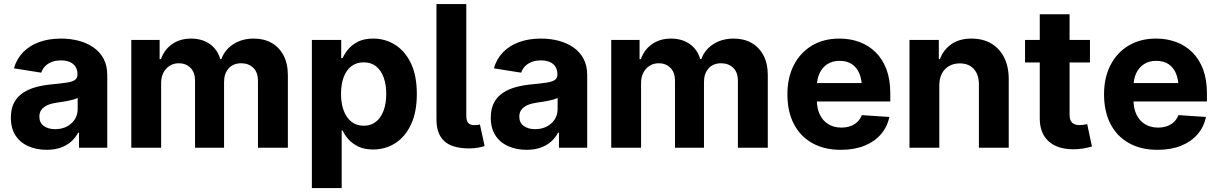

<svg xmlns="http://www.w3.org/2000/svg" viewBox="-20 -748 6166 972"><path d="M216.2 10.4Q164.2 10.4 123 -8Q81.8 -26.3 58.4 -62.4Q35 -98.5 35 -152.3Q35 -198 51.5 -228.7Q68 -259.4 96.8 -278.3Q125.6 -297.2 162.4 -307.1Q199.1 -317 239.8 -320.7Q287.3 -325.3 316.4 -329.6Q345.4 -333.9 358.7 -342.9Q372.1 -352 372.1 -369.3V-371.7Q372.1 -394.2 362.4 -410Q352.6 -425.7 334.1 -433.9Q315.5 -442.2 288.7 -442.2Q261.5 -442.2 241.2 -434.1Q220.9 -426 207.7 -412Q194.4 -398 188.7 -380.1L50.6 -402Q63.9 -449.4 96.4 -483.1Q128.9 -516.8 177.9 -534.8Q226.9 -552.7 289.3 -552.7Q334.7 -552.7 376.6 -542.1Q418.6 -531.4 451.6 -509.1Q484.7 -486.7 503.9 -451.7Q523 -416.7 523 -368.2V0H380.1V-76H375.4Q362.1 -50.5 340.2 -31.1Q318.3 -11.7 287.5 -0.7Q256.7 10.4 216.2 10.4ZM259.4 -94.1Q292.8 -94.1 318.4 -107.5Q344 -120.9 358.6 -143.7Q373.2 -166.5 373.2 -194.9V-252.7Q366.4 -248.4 353.9 -244.6Q341.4 -240.8 326 -237.8Q310.6 -234.8 295.6 -232.5Q280.5 -230.3 268.2 -228.5Q241.3 -224.7 221.3 -216.1Q201.4 -207.4 190.3 -193.1Q179.3 -178.8 179.3 -157.4Q179.3 -126.3 201.8 -110.2Q224.3 -94.1 259.4 -94.1Z M644.7 0V-545.9H788.1V-448.8H794.7Q811.8 -497.2 852 -525Q892.1 -552.7 947.1 -552.7Q1003.4 -552.7 1042.7 -524.7Q1081.9 -496.6 1094.9 -448.8H1100.8Q1117.6 -496 1161.4 -524.4Q1205.2 -552.7 1265 -552.7Q1315.9 -552.7 1354.7 -530.9Q1393.5 -509 1415.4 -467.6Q1437.3 -426.3 1437.3 -367V0H1285.9V-337.1Q1285.9 -382.7 1261.8 -405.2Q1237.7 -427.7 1201.6 -427.7Q1160.5 -427.7 1137.4 -401.6Q1114.3 -375.5 1114.3 -333.2V0H967.4V-340.6Q967.4 -380.6 944.6 -404.2Q921.9 -427.7 884.6 -427.7Q859.2 -427.7 839.1 -415.1Q818.9 -402.5 807.3 -380.1Q795.7 -357.7 795.7 -327.3V0Z M1558.8 204.1V-545.9H1707.4V-453.7H1714.3Q1724.4 -476.1 1743.4 -499Q1762.3 -522 1793.1 -537.4Q1823.9 -552.7 1869.5 -552.7Q1929.6 -552.7 1979.6 -521.7Q2029.7 -490.6 2060 -428.3Q2090.2 -365.9 2090.2 -272.1Q2090.2 -181 2060.9 -118.3Q2031.6 -55.6 1981.4 -23.4Q1931.2 8.8 1868.8 8.8Q1825 8.8 1794.3 -6Q1763.6 -20.7 1744.1 -42.8Q1724.7 -64.9 1714.3 -87.5H1709.8V204.1ZM1821.1 -111.5Q1858.4 -111.5 1883.7 -132Q1909.1 -152.4 1922.2 -188.8Q1935.4 -225.2 1935.4 -272.5Q1935.4 -319.8 1922.3 -355.8Q1909.3 -391.8 1884 -412.1Q1858.8 -432.4 1821.1 -432.4Q1784.5 -432.4 1758.9 -412.8Q1733.3 -393.2 1719.9 -357.3Q1706.4 -321.4 1706.4 -272.5Q1706.4 -224.1 1720 -188Q1733.5 -151.9 1759.2 -131.7Q1784.9 -111.5 1821.1 -111.5Z M2355.1 3.3Q2269.7 3.3 2229.7 -33Q2189.6 -69.2 2189.6 -143.2V-727.5H2340.6V-163.3Q2340.6 -137.7 2349.8 -126.2Q2359 -114.6 2380.7 -114.6Q2392.2 -114.6 2398.6 -115.5Q2405 -116.3 2409.6 -118L2433.4 -8.6Q2422.1 -4.8 2401.7 -0.7Q2381.3 3.3 2355.1 3.3Z M2645.9 10.4Q2593.8 10.4 2552.7 -8Q2511.5 -26.3 2488.1 -62.4Q2464.6 -98.5 2464.6 -152.3Q2464.6 -198 2481.2 -228.7Q2497.7 -259.4 2526.5 -278.3Q2555.3 -297.2 2592 -307.1Q2628.8 -317 2669.5 -320.7Q2717 -325.3 2746 -329.6Q2775.1 -333.9 2788.4 -342.9Q2801.8 -352 2801.8 -369.3V-371.7Q2801.8 -394.2 2792 -410Q2782.3 -425.7 2763.8 -433.9Q2745.2 -442.2 2718.4 -442.2Q2691.2 -442.2 2670.9 -434.1Q2650.6 -426 2637.4 -412Q2624.1 -398 2618.4 -380.1L2480.3 -402Q2493.6 -449.4 2526.1 -483.1Q2558.6 -516.8 2607.6 -534.8Q2656.5 -552.7 2718.9 -552.7Q2764.4 -552.7 2806.3 -542.1Q2848.2 -531.4 2881.3 -509.1Q2914.4 -486.7 2933.5 -451.7Q2952.7 -416.7 2952.7 -368.2V0H2809.8V-76H2805.1Q2791.8 -50.5 2769.9 -31.1Q2747.9 -11.7 2717.2 -0.7Q2686.4 10.4 2645.9 10.4ZM2689.1 -94.1Q2722.5 -94.1 2748.1 -107.5Q2773.7 -120.9 2788.3 -143.7Q2802.9 -166.5 2802.9 -194.9V-252.7Q2796.1 -248.4 2783.6 -244.6Q2771.1 -240.8 2755.7 -237.8Q2740.3 -234.8 2725.2 -232.5Q2710.2 -230.3 2697.9 -228.5Q2671 -224.7 2651 -216.1Q2631.1 -207.4 2620 -193.1Q2609 -178.8 2609 -157.4Q2609 -126.3 2631.5 -110.2Q2654 -94.1 2689.1 -94.1Z M3074.4 0V-545.9H3217.8V-448.8H3224.4Q3241.5 -497.2 3281.6 -525Q3321.8 -552.7 3376.8 -552.7Q3433.1 -552.7 3472.4 -524.7Q3511.6 -496.6 3524.6 -448.8H3530.5Q3547.3 -496 3591.1 -524.4Q3634.9 -552.7 3694.7 -552.7Q3745.6 -552.7 3784.4 -530.9Q3823.1 -509 3845.1 -467.6Q3867 -426.3 3867 -367V0H3715.6V-337.1Q3715.6 -382.7 3691.5 -405.2Q3667.4 -427.7 3631.2 -427.7Q3590.2 -427.7 3567.1 -401.6Q3543.9 -375.5 3543.9 -333.2V0H3397.1V-340.6Q3397.1 -380.6 3374.3 -404.2Q3351.6 -427.7 3314.3 -427.7Q3288.9 -427.7 3268.8 -415.1Q3248.6 -402.5 3237 -380.1Q3225.4 -357.7 3225.4 -327.3V0Z M4236.9 10.5Q4153 10.5 4092.1 -23.6Q4031.2 -57.7 3998.7 -120.8Q3966.2 -183.9 3966.2 -270.3Q3966.2 -354.6 3998.7 -418.1Q4031.2 -481.6 4090.3 -517.2Q4149.5 -552.7 4229.7 -552.7Q4283.9 -552.7 4330.7 -535.5Q4377.5 -518.3 4412.7 -483.7Q4447.9 -449.2 4467.5 -397.3Q4487.1 -345.3 4487.1 -275.6V-234.2H4026.4V-327.5H4413.9L4343.4 -303.1Q4343.4 -344.9 4330.7 -375.5Q4318 -406.2 4293 -423.1Q4268 -440 4230.9 -440Q4193.8 -440 4168 -423Q4142.2 -406 4128.7 -376.5Q4115.2 -347.1 4115.2 -309V-243Q4115.2 -198.8 4130.7 -167.3Q4146.2 -135.7 4174.2 -118.9Q4202.2 -102.1 4239.3 -102.1Q4264.4 -102.1 4284.9 -109.3Q4305.5 -116.5 4320.3 -130.7Q4335.2 -144.8 4342.8 -165.2L4482.4 -155.9Q4471.8 -105.5 4439.4 -68Q4407 -30.6 4355.7 -10Q4304.4 10.5 4236.9 10.5Z M4735.2 -315.2V0H4584.2V-545.9H4732.8V-448.8H4738.3Q4756.7 -497 4797.1 -524.9Q4837.5 -552.7 4898.6 -552.7Q4955.6 -552.7 4997.8 -527.9Q5040 -503.1 5063.4 -457Q5086.7 -410.9 5086.7 -347.3V0H4935.7V-320.3Q4935.7 -370.2 4910 -398.7Q4884.2 -427.1 4838.7 -427.1Q4808.3 -427.1 4784.9 -413.8Q4761.5 -400.5 4748.3 -375.6Q4735.2 -350.8 4735.2 -315.2Z M5497.9 -545.9V-431.8H5169.3V-545.9ZM5243.8 -675.8H5394.7V-168Q5394.7 -140.7 5407 -127.7Q5419.3 -114.6 5446.3 -114.6Q5454.9 -114.6 5465.7 -116.2Q5476.5 -117.8 5484 -119.7L5508 -6.4Q5483.1 0.9 5460 4.3Q5436.8 7.7 5414.2 7.7Q5332.7 7.7 5288.2 -33.1Q5243.8 -73.9 5243.8 -147.9Z M5839.9 10.5Q5756.1 10.5 5695.2 -23.6Q5634.3 -57.7 5601.8 -120.8Q5569.2 -183.9 5569.2 -270.3Q5569.2 -354.6 5601.7 -418.1Q5634.2 -481.6 5693.4 -517.2Q5752.5 -552.7 5832.7 -552.7Q5886.9 -552.7 5933.7 -535.5Q5980.6 -518.3 6015.7 -483.7Q6050.9 -449.2 6070.5 -397.3Q6090.1 -345.3 6090.1 -275.6V-234.2H5629.4V-327.5H6016.9L5946.4 -303.1Q5946.4 -344.9 5933.7 -375.5Q5921 -406.2 5896 -423.1Q5871 -440 5833.9 -440Q5796.8 -440 5771 -423Q5745.2 -406 5731.7 -376.5Q5718.3 -347.1 5718.3 -309V-243Q5718.3 -198.8 5733.7 -167.3Q5749.2 -135.7 5777.2 -118.9Q5805.3 -102.1 5842.3 -102.1Q5867.4 -102.1 5887.9 -109.3Q5908.5 -116.5 5923.3 -130.7Q5938.2 -144.8 5945.8 -165.2L6085.4 -155.9Q6074.8 -105.5 6042.4 -68Q6010.1 -30.6 5958.7 -10Q5907.4 10.5 5839.9 10.5Z"/></svg>

Font: GitLab Sans
Style: Regular
Weight: 400
Designer: Rasmus Andersson
Foundry: Modifications by GitLab B.V., manufactured by rsms
Version: Version 4.000;git-c8fb6b7